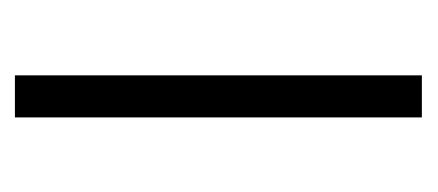

<svg xmlns="http://www.w3.org/2000/svg" viewBox="-180 -392 572 251"><g transform="rotate(-90 105.5 -266.0)"><path d="M78 0V-532H133V0Z"/></g></svg>

Font: Noto Sans UI NarrowLight
Style: Regular
Weight: 300
Width: 4
Designer: Monotype Design Team
Foundry: Monotype Imaging Inc.
Version: Version 1.001